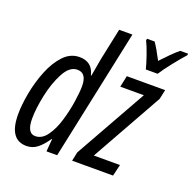

<svg xmlns="http://www.w3.org/2000/svg" viewBox="-135 -902 1053 1049"><g transform="rotate(20 392.0 -378.0)"><path d="M665 -606Q682 -634 720.5 -682.5Q759 -731 782 -756L784 -766H738Q717 -749 693.5 -725.5Q670 -702 643 -673Q612 -733 589 -766H545L543 -756Q556 -731 573 -681.5Q590 -632 596 -606ZM626 0 642 -67H490L722 -481L734 -536H511L497 -470H634L399 -52L388 0ZM104 -142Q104 -199 120.5 -278Q137 -357 169 -417Q201 -477 246 -477Q300 -477 300 -401Q300 -367 291.5 -310Q283 -253 265.5 -194.5Q248 -136 219.5 -96.5Q191 -57 152 -57Q104 -57 104 -142ZM243 -74H245L239 0H301L462 -760H385L345 -570Q341 -548 337 -523.5Q333 -499 328 -473H325Q308 -546 234 -546Q181 -546 141.5 -504Q102 -462 76 -397Q50 -332 37 -262.5Q24 -193 24 -138Q24 10 125 10Q161 10 188.5 -12Q216 -34 243 -74Z"/></g></svg>

Font: Noto Sans Display Condensed
Style: Italic
Weight: 400
Width: 3
Designer: Monotype Design team
Foundry: Monotype Imaging Inc.
Version: 1.000